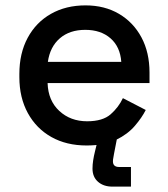

<svg xmlns="http://www.w3.org/2000/svg" viewBox="-20 -527 624 714"><path d="M302 14Q227 14 171 -17.5Q115 -49 83.5 -106.5Q52 -164 52 -240V-252Q52 -329 83 -386.5Q114 -444 169.5 -475.5Q225 -507 298 -507Q369 -507 422.5 -475.5Q476 -444 506 -388Q536 -332 536 -257V-218H157Q159 -153 200.5 -114.5Q242 -76 304 -76Q362 -76 391.5 -102Q421 -128 437 -162L522 -118Q508 -90 481.5 -59Q455 -28 412 -7Q369 14 302 14ZM158 -297H431Q427 -353 391 -384.5Q355 -416 297 -416Q239 -416 202.5 -384.5Q166 -353 158 -297ZM398 167Q365 167 344.5 149Q324 131 324 100Q324 85 326.5 69Q329 53 333 37L346 -17H416L404 45Q403 53 401.5 59.5Q400 66 400 73Q400 94 423 94H467V167Z"/></svg>

Font: Space Grotesk Medium
Style: Regular
Weight: 500
Designer: Florian Karsten
Foundry: Florian Karsten
Version: Version 2.000